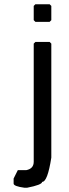

<svg xmlns="http://www.w3.org/2000/svg" viewBox="-20 -676 321 895"><path d="M145 -656.2H211.4L219.2 -648.4V-582L211.4 -574.2H145L137.2 -582V-648.4ZM145 -480.5H211.4L219.2 -472.7V58.6Q201.7 171.9 176.3 171.9Q176.3 185.5 106 199.2H94.2Q43.5 192.4 43.5 179.7V156.2L63 117.2H102.1Q137.2 110.4 137.2 78.1V-472.7Z"/></svg>

Font: Urdu Khush Khati
Style: Regular
Weight: 400
Version: Version 001.500